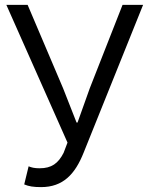

<svg xmlns="http://www.w3.org/2000/svg" viewBox="-20 -752 607 785"><path d="M148 13C238 13 287 -40 322 -128L565 -732H481L347 -391L297 -251H293L238 -391L93 -732H6L256 -169L240 -127C218 -84 191 -64 142 -64C121 -64 109 -67 97 -72L79 2C98 10 117 13 148 13Z"/></svg>

Font: Noto Sans HK DemiLight
Style: Regular
Weight: 350
Designer: Ryoko NISHIZUKA 西塚涼子 (kana, bopomofo & ideographs); Paul D. Hunt (Latin, Greek & Cyrillic); Sandoll Communications 산돌커뮤니
Foundry: Adobe
Version: Version 2.004;hotconv 1.0.118;makeotfexe 2.5.65603